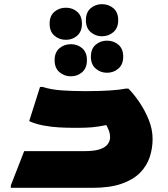

<svg xmlns="http://www.w3.org/2000/svg" viewBox="-20 -901 804 921"><path d="M32 -12 96 -176H384Q434 -176 460.5 -185.5Q487 -195 497.5 -210.5Q508 -226 508 -242Q508 -260 502 -275Q496 -290 490 -301Q451 -293 422 -290.5Q393 -288 364 -288H324Q299 -288 262.5 -290Q226 -292 188.5 -299Q151 -306 120 -320L172 -484H184Q225 -471 276 -467.5Q327 -464 376 -464H408Q459 -464 506.5 -467Q554 -470 584 -476H596Q622 -450 648.5 -411Q675 -372 693.5 -326.5Q712 -281 712 -234Q712 -189 698 -147Q684 -105 651.5 -72Q619 -39 563 -19.5Q507 0 424 0H32ZM392 -804Q392 -842 415 -861.5Q438 -881 469 -881Q501 -881 524 -861.5Q547 -842 547 -804Q547 -767 524 -747Q501 -727 469 -727Q438 -727 415 -747Q392 -767 392 -804ZM218 -787Q218 -825 241 -844.5Q264 -864 296 -864Q328 -864 350.5 -844.5Q373 -825 373 -787Q373 -750 350.5 -730Q328 -710 296 -710Q264 -710 241 -730Q218 -750 218 -787ZM416 -629Q416 -667 439 -686.5Q462 -706 493 -706Q525 -706 548 -686.5Q571 -667 571 -629Q571 -592 548 -572Q525 -552 493 -552Q462 -552 439 -572Q416 -592 416 -629ZM242 -612Q242 -650 265 -669.5Q288 -689 320 -689Q352 -689 374.5 -669.5Q397 -650 397 -612Q397 -575 374.5 -555Q352 -535 320 -535Q288 -535 265 -555Q242 -575 242 -612Z"/></svg>

Font: Kufam Black
Style: Regular
Weight: 900
Designer: Wael Morcos, Artur Schmal
Foundry: Original Type
Version: Version 1.301; ttfautohint (v1.8.3)